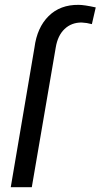

<svg xmlns="http://www.w3.org/2000/svg" viewBox="-20 -782 420 802"><path d="M24.9 0 124 -583.5Q134.8 -667 183.1 -714.8Q231.4 -762.7 308.6 -761.7Q331.5 -761.7 379.9 -751L363.8 -681.2Q342.3 -687 320.8 -688Q278.3 -688 249.8 -660.9Q221.2 -633.8 212.9 -584L112.8 0Z"/></svg>

Font: Roboto
Style: Italic
Weight: 400
Italic angle: -12°
Designer: Google
Version: Version 2.134; 2016; ttfautohint (v1.6)